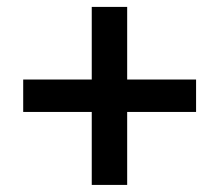

<svg xmlns="http://www.w3.org/2000/svg" viewBox="-20 -606 620 542"><path d="M339 -586.5V-381.5H533.5V-290H339V-84H239V-290H45.5V-381.5H239V-586.5Z"/></svg>

Font: Lato TR
Style: Bold
Weight: 700
Designer: Lukasz Dziedzic
Foundry: tyPoland Lukasz Dziedzic
Version: Version 1.104 2013